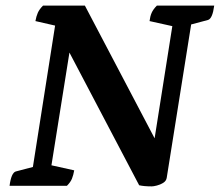

<svg xmlns="http://www.w3.org/2000/svg" viewBox="-20 -661 782 683"><path d="M520 2Q492 2 475 -2L227 -474L163 -73L244 -55Q241 -38 236 -25.5Q231 -13 218 0H14Q20 -46 36 -51L97 -67L176 -570L106 -586Q109 -603 114.5 -615.5Q120 -628 133 -641H282L530 -169L593 -568L512 -586Q514 -603 519.5 -615.5Q525 -628 538 -641H742Q736 -595 720 -590L660 -574L573 -28Q571 -17 560.5 -10.5Q550 -4 538 -1Q526 2 520 2Z"/></svg>

Font: Petrona
Style: Bold Italic
Weight: 700
Italic angle: -9°
Designer: Ringo R. Seeber
Foundry: Ringo R. Seeber
Version: Version 2.001; ttfautohint (v1.8.3)